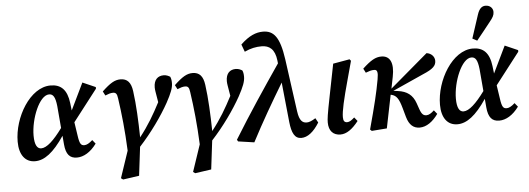

<svg xmlns="http://www.w3.org/2000/svg" viewBox="-57 -950 3621 1313"><g transform="rotate(-5 1753.5 -293.0)"><path d="M155 -161C155 -277 218 -433 285 -433C312 -433 327 -413 334 -349L347 -197C287 -115 238 -70 200 -70C173 -70 155 -96 155 -161ZM151 14C215 14 278 -33 352 -143L357 -84C363 -14 389 14 438 14C484 14 532 -14 573 -70L552 -96C529 -75 511 -66 496 -66C473 -66 463 -77 455 -135L441 -228L608 -444V-455L519 -494L430 -310L424 -361C413 -453 372 -493 300 -493C159 -493 43 -296 43 -129C43 -39 83 14 151 14Z M739 191 850 175 874 -22C957 -112 1032 -218 1081 -306C1115 -369 1129 -404 1129 -437C1129 -458 1126 -471 1121 -481C1111 -487 1096 -495 1077 -495C1037 -495 1009 -471 1009 -417C1009 -399 1014 -377 1017 -357L1024 -315C982 -234 940 -162 880 -86C878 -198 873 -311 860 -405C852 -465 827 -493 780 -493C741 -493 709 -474 653 -421L668 -392C690 -401 705 -406 721 -406C740 -406 749 -398 753 -365C769 -255 781 -143 787 -3L725 181Z M1234 191 1345 175 1369 -22C1452 -112 1527 -218 1576 -306C1610 -369 1624 -404 1624 -437C1624 -458 1621 -471 1616 -481C1606 -487 1591 -495 1572 -495C1532 -495 1504 -471 1504 -417C1504 -399 1509 -377 1512 -357L1519 -315C1477 -234 1435 -162 1375 -86C1373 -198 1368 -311 1355 -405C1347 -465 1322 -493 1275 -493C1236 -493 1204 -474 1148 -421L1163 -392C1185 -401 1200 -406 1216 -406C1235 -406 1244 -398 1248 -365C1264 -255 1276 -143 1282 -3L1220 181Z M1978 14C2021 14 2063 -18 2102 -81L2085 -112C2060 -96 2041 -88 2024 -88C1996 -88 1974 -104 1965 -169L1915 -532C1893 -687 1852 -733 1779 -733C1732 -733 1683 -714 1625 -658L1644 -607C1686 -627 1724 -634 1761 -634C1814 -634 1852 -607 1861 -527L1863 -508C1753 -347 1644 -185 1538 -12L1545 0L1655 16C1726 -120 1800 -247 1877 -375L1905 -101C1913 -26 1933 14 1978 14Z M2247 14C2288 14 2328 -13 2371 -68L2350 -94C2330 -76 2316 -66 2300 -66C2281 -66 2273 -77 2273 -103C2273 -143 2290 -220 2329 -361L2362 -482L2353 -493L2239 -473L2196 -256C2170 -126 2167 -99 2167 -75C2167 -18 2197 14 2247 14Z M2451 -2 2462 8 2566 0 2612 -227 2617 -226C2650 -218 2667 -197 2686 -128L2703 -67C2719 -10 2749 14 2791 14C2837 14 2881 -17 2918 -69L2897 -95C2878 -77 2861 -66 2844 -66C2825 -66 2812 -74 2799 -111L2784 -154C2764 -211 2726 -240 2663 -248L2633 -252L2844 -347C2916 -377 2936 -399 2936 -432C2936 -461 2913 -485 2881 -489L2621 -268L2637 -348C2656 -442 2631 -493 2571 -493C2531 -493 2498 -474 2441 -421L2456 -392C2480 -401 2494 -406 2515 -406C2536 -406 2541 -388 2532 -339C2516 -249 2496 -167 2451 -2Z M3054 -161C3054 -277 3117 -433 3184 -433C3211 -433 3226 -413 3233 -349L3246 -197C3186 -115 3137 -70 3099 -70C3072 -70 3054 -96 3054 -161ZM3050 14C3114 14 3177 -33 3251 -143L3256 -84C3262 -14 3288 14 3337 14C3383 14 3431 -14 3472 -70L3451 -96C3428 -75 3410 -66 3395 -66C3372 -66 3362 -77 3354 -135L3340 -228L3507 -444V-455L3418 -494L3329 -310L3323 -361C3312 -453 3271 -493 3199 -493C3058 -493 2942 -296 2942 -129C2942 -39 2982 14 3050 14ZM3202 -561 3234 -544C3267 -584 3298 -624 3330 -664C3352 -691 3362 -707 3362 -730C3362 -757 3341 -777 3311 -777C3288 -777 3268 -764 3254 -720C3237 -669 3219 -614 3202 -561Z"/></g></svg>

Font: Source Serif Pro Semibold
Style: Italic
Weight: 600
Italic angle: -12°
Designer: Frank Grießhammer
Foundry: Adobe Systems Incorporated
Version: Version 3.001;hotconv 1.0.111;makeotfexe 2.5.65597